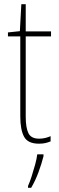

<svg xmlns="http://www.w3.org/2000/svg" viewBox="-20 -677 282 918"><path d="M167 -14Q183 -14 197 -17.5Q211 -21 222 -26V-1Q210 4 197 7Q184 10 166 10Q113 10 95 -23.5Q77 -57 77 -120V-503H18V-522L75 -528L82 -657H103V-527H224V-503H103V-119Q103 -66 116 -40Q129 -14 167 -14ZM188 70Q179 106 164 146.5Q149 187 129 221H114V212Q122 195 131 167Q140 139 148 110Q156 81 158 61H188Z"/></svg>

Font: Noto Sans Devanagari UI Condensed Thin
Style: Regular
Weight: 100
Width: 3
Designer: Jelle Bosma - Monotype Design Team
Foundry: Monotype Imaging Inc.
Version: Version 2.004; ttfautohint (v1.8.4.7-5d5b)